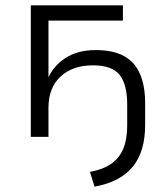

<svg xmlns="http://www.w3.org/2000/svg" viewBox="-20 -511 620 717"><path d="M333 186 316 131Q365 122 395.5 100.5Q426 79 440.5 44Q455 9 455 -42V-121Q455 -195 427 -231Q399 -267 327 -267Q251 -267 206 -225Q161 -183 161 -109V0H95V-491H439V-434H161V-214H157Q178 -264 224 -294Q270 -324 337 -324Q402 -324 442.5 -302Q483 -280 502.5 -235.5Q522 -191 522 -126V-44Q522 4 511 42.5Q500 81 477.5 109.5Q455 138 419 157.5Q383 177 333 186Z"/></svg>

Font: Nunito Sans 9pt Light
Style: Regular
Weight: 300
Version: Version 3.101;gftools[0.9.27]